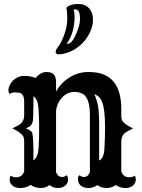

<svg xmlns="http://www.w3.org/2000/svg" viewBox="-20 -940 716 970"><path d="M134.8 -5.9Q112.3 9.8 83.5 9.8Q54.7 9.8 41.7 -3.7Q28.8 -17.1 28.8 -29.3Q28.8 -45.4 34.2 -52.7Q44.9 -44.4 61.5 -44.4Q92.8 -44.4 102.1 -74.7V-226.6Q102.1 -248 92.8 -257.8Q78.6 -273.9 42.5 -291.5Q76.7 -307.1 85.9 -316.4Q102.1 -332.5 102.1 -356V-427.2Q102.1 -468.8 73.7 -472.2Q65.4 -473.1 52.7 -473.1Q40 -473.1 29.3 -464.8Q22.5 -474.1 22.5 -484.1Q22.5 -494.1 27.6 -506.6Q32.7 -519 43 -530.3Q68.8 -556.6 102.8 -556.6Q136.7 -556.6 159.2 -545.9Q186 -576.2 213.9 -576.2Q241.7 -576.2 252.4 -563.2Q263.2 -550.3 263.2 -523.4V-477.5Q288.6 -522.9 332.5 -549.6Q376.5 -576.2 425.8 -576.2Q475.1 -576.2 505.1 -563.2Q535.2 -550.3 554.7 -526.4Q592.8 -479 592.8 -388.7V-356.4Q592.8 -333 603 -322.8Q618.2 -307.1 652.3 -291.5Q615.7 -273.4 606.4 -264.2Q592.8 -249 592.8 -227.5V-74.7Q602.1 -44.4 633.3 -44.4Q649.9 -44.4 660.6 -52.7Q666 -45.4 666 -31.2Q666 -17.1 653.1 -3.7Q640.1 9.8 613.3 9.8Q586.4 9.8 564.5 -5.4Q544.9 9.8 518.8 9.8Q492.7 9.8 472.2 -4.9Q450.7 9.8 426.3 9.8Q401.9 9.8 387.7 -2.4Q373.5 -14.6 373.5 -37.6Q373.5 -48.3 380.9 -54.7Q392.1 -45.9 403.3 -45.9Q424.8 -45.9 434.1 -69.8V-360.8Q434.1 -455.6 387.7 -470.7Q372.6 -475.6 355 -475.6Q337.4 -475.6 322.3 -468.5Q307.1 -461.4 294.9 -448.7Q268.1 -420.4 263.2 -381.3V-69.8Q272.5 -45.9 293.9 -45.9Q305.2 -45.9 316.4 -54.7Q323.7 -48.3 323.7 -31.5Q323.7 -14.6 309.6 -2.4Q295.4 9.8 272.2 9.8Q249 9.8 230 -4.9Q211.4 9.8 184.6 9.8Q157.7 9.8 134.8 -5.9ZM481 -129.4Q505.4 -138.7 507.8 -193.4Q510.7 -248 510.7 -296.4Q510.7 -344.7 506.8 -376.2Q502.9 -407.7 495.6 -425.5Q488.3 -443.4 478.3 -451.4Q468.3 -459.5 456.5 -465.3Q475.1 -421.4 478 -385.3Q481 -349.1 481 -315.4ZM175.8 -368.7Q174.3 -402.3 171.4 -415Q165.5 -443.4 148.9 -454.1V-422.4Q148.9 -340.3 145.3 -325.9Q141.6 -311.5 133.5 -304.2Q125.5 -296.9 109.9 -291.5Q139.2 -281.2 143.1 -267.1Q148.9 -243.7 148.9 -161.6V-129.9Q171.4 -144.5 174.8 -189.5Q176.8 -221.2 177 -237.3Q177.2 -253.4 177.5 -264.4Q177.7 -275.4 177.7 -282.2Q177.7 -289.1 177.7 -296.1Q177.7 -303.2 177.5 -314.9Q177.2 -326.7 177 -340.8Q176.8 -355 175.8 -368.7ZM314.9 -900.4Q332.5 -919.9 375.5 -919.9Q426.8 -919.9 444.3 -874Q449.7 -859.9 449.7 -837.2Q449.7 -814.5 438.7 -786.6Q427.7 -758.8 408.7 -735.4Q367.2 -685.1 305.2 -669.4Q291 -665.5 276.1 -665.5Q261.2 -665.5 261.2 -678.7Q261.2 -688.5 275.6 -706.5Q290 -724.6 304.9 -765.4Q319.8 -806.2 319.8 -846.4Q319.8 -886.7 314.9 -900.4ZM351.6 -889.2Q356.9 -877.4 356.9 -857.9Q356.9 -773.9 316.9 -719.2Q340.3 -713.9 362.8 -764.6Q384.3 -812 384.3 -843.3Q384.3 -892.6 361.3 -892.6Q355 -892.6 351.6 -889.2Z"/></svg>

Font: Rye
Style: Regular
Weight: 400
Designer: Nicole Fally
Foundry: Nicole Fally
Version: Version 1.001